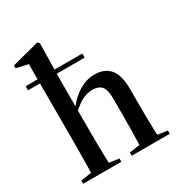

<svg xmlns="http://www.w3.org/2000/svg" viewBox="-174 -857 911 975"><g transform="rotate(-30 281.5 -369.0)"><path d="M91 0Q93 -24 93.5 -61.5Q94 -99 94.5 -138.5Q95 -178 95 -211V-664L26 -680V-696L187 -738L197 -728L193 -528V-346V-341V-211Q193 -178 193.5 -138.5Q194 -99 195 -61.5Q196 -24 198 0ZM30 0V-19L121 -32H165L254 -19V0ZM315 0V-19L405 -32H449L538 -19V0ZM25 -551V-575H357V-551ZM374 0Q376 -24 377 -61.5Q378 -99 378.5 -138.5Q379 -178 379 -211V-294Q379 -350 362 -370Q345 -390 308 -390Q287 -390 265 -382Q243 -374 221.5 -358.5Q200 -343 178 -321L173 -341H179Q201 -373 228.5 -398Q256 -423 288.5 -437.5Q321 -452 357 -452Q414 -452 445.5 -416Q477 -380 477 -296V-211Q477 -178 477.5 -138.5Q478 -99 479 -61.5Q480 -24 482 0Z"/></g></svg>

Font: Source Serif 4 60pt SemiBold
Style: Regular
Weight: 600
Version: Version 4.004;hotconv 1.0.116;makeotfexe 2.5.65601